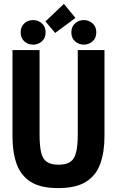

<svg xmlns="http://www.w3.org/2000/svg" viewBox="-20 -950 600 985"><path d="M278 15Q188 15 137 -17.5Q86 -50 65 -110Q44 -170 44 -251V-693H183V-260Q183 -202 191 -168Q199 -134 220.5 -119.5Q242 -105 280 -105Q319 -105 340.5 -119.5Q362 -134 370.5 -168.5Q379 -203 379 -261V-693H516V-251Q516 -170 494.5 -110Q473 -50 421.5 -17.5Q370 15 278 15ZM263 -781 213 -840 308 -930 367 -858ZM150 -721Q123 -721 104.5 -738Q86 -755 86 -784Q86 -813 104.5 -830Q123 -847 150 -847Q176 -847 195 -830Q214 -813 214 -784Q214 -755 195 -738Q176 -721 150 -721ZM410 -721Q384 -721 365 -738Q346 -755 346 -784Q346 -813 365 -830Q384 -847 410 -847Q436 -847 455 -830Q474 -813 474 -784Q474 -755 455 -738Q436 -721 410 -721Z"/></svg>

Font: Ubuntu Sans Mono
Style: Regular
Weight: 400
Monospace: yes
Designer: Dalton Maag Ltd
Foundry: Dalton Maag Ltd
Version: Version 1.006